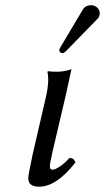

<svg xmlns="http://www.w3.org/2000/svg" viewBox="-20 -703 401 733"><path d="M245.1 -100.1Q262.2 -100.1 268.1 -83Q195.8 9.8 128.9 9.8Q87.9 9.8 87.9 -22.9Q87.9 -34.7 105 -115.2L152.8 -321.8Q164.1 -367.7 164.1 -398.9Q164.1 -414.6 161.1 -429.2L164.1 -431.2Q171.9 -429.2 199.2 -429.2Q226.1 -429.2 252.9 -439L231.9 -342.8L180.2 -122.1Q170.4 -79.1 170.4 -67.9Q170.4 -55.2 180.2 -55.2Q189.9 -55.2 208.5 -67.4Q227.1 -79.6 245.1 -100.1ZM328.1 -683.1Q341.8 -683.1 351.3 -673.8Q360.8 -664.6 360.8 -651.9Q360.8 -647 359.9 -645Q357.9 -635.7 351.1 -629.9L231.9 -507.8Q224.1 -500 219.2 -500Q213.9 -500 210 -503.4Q206.1 -506.8 206.1 -511.2Q206.1 -513.2 207 -514.2Q207 -517.1 210.9 -522.9L295.9 -666Q306.2 -683.1 328.1 -683.1Z"/></svg>

Font: Linux Libertine G
Style: Italic
Weight: 400
Italic angle: -12°
Designer: Philipp H. Poll
Foundry: Philipp H. Poll
Version: Version 5.1.3